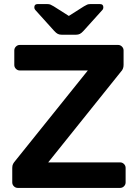

<svg xmlns="http://www.w3.org/2000/svg" viewBox="-20 -920 675 940"><path d="M40 0ZM595 -98V-27Q595 -16 587 -8Q579 0 568 0H67Q56 0 48 -8Q40 -16 40 -27V-98Q40 -110 44 -117.5Q48 -125 55 -133L410 -575H77Q66 -575 58 -583Q50 -591 50 -602V-673Q50 -684 58 -692Q66 -700 77 -700H558Q569 -700 577 -692Q585 -684 585 -673V-602Q585 -582 572 -569L216 -125H568Q579 -125 587 -117Q595 -109 595 -98ZM245 -769 153 -871Q148 -876 148 -884Q148 -900 164 -900H212Q221 -900 227 -897.5Q233 -895 243 -889L317 -842L391 -889Q401 -895 407 -897.5Q413 -900 422 -900H470Q486 -900 486 -884Q486 -876 481 -871L389 -769Q379 -758 371 -754Q363 -750 352 -750H282Q271 -750 263 -754Q255 -758 245 -769Z"/></svg>

Font: Hezaedrus Medium
Style: Regular
Weight: 500
Designer: Hubert & Fischer
Foundry: Hubert & Fischer
Version: Version 1.10;September 3, 2019;FontCreator 11.5.0.2425 64-bi